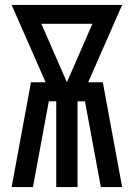

<svg xmlns="http://www.w3.org/2000/svg" viewBox="-20 -755 540 775"><path d="M27 0 105 -423H164L27 -735H473L336 -423H395L473 0H387L323 -346H293V0H207V-346H177L113 0ZM250 -423 353 -659H147Z"/></svg>

Font: Iosevka Bendy Medium
Style: Regular
Weight: 500
Monospace: yes
Designer: Belleve Invis
Foundry: Belleve Invis
Version: Version 30.1.2